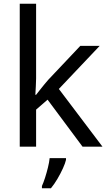

<svg xmlns="http://www.w3.org/2000/svg" viewBox="-20 -780 574 1021"><path d="M172 -363Q172 -347 170.5 -321Q169 -295 168 -276H172Q178 -284 190 -299Q202 -314 214.5 -329.5Q227 -345 236 -355L407 -536H510L293 -307L525 0H419L233 -250L172 -197V0H85V-760H172ZM331 70Q327 88 314.5 115.5Q302 143 285.5 171Q269 199 251 221H203V209Q211 192 219.5 165.5Q228 139 235 110.5Q242 82 244 61H331Z"/></svg>

Font: Noto Sans Modi
Style: Regular
Weight: 400
Designer: Monotype Design Team
Foundry: Monotype Imaging Inc.
Version: Version 2.003; ttfautohint (v1.8.4.7-5d5b)